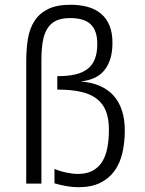

<svg xmlns="http://www.w3.org/2000/svg" viewBox="-20 -762 601 797"><path d="M88.9 0V-507.8Q88.9 -558.1 95.9 -601.1Q103 -644 123.3 -675.3Q143.6 -706.5 179.4 -724.4Q215.3 -742.2 272.9 -742.2Q312.5 -742.2 344.7 -733.2Q377 -724.1 399.7 -704.8Q422.4 -685.5 434.6 -655.8Q446.8 -626 446.8 -585Q446.8 -543.9 437 -514.9Q427.2 -485.8 409.7 -466.3Q392.1 -446.8 367.9 -436.8Q343.8 -426.8 314.9 -423.8Q405.8 -416.5 451.9 -364.5Q498 -312.5 498 -220.2Q498 -170.4 488 -127.2Q478 -84 455.3 -52.5Q432.6 -21 395.8 -2.9Q358.9 15.1 305.2 15.1Q280.8 15.1 255.1 10.5Q229.5 5.9 206.1 -1V-61Q228.5 -51.3 255.1 -45.7Q281.7 -40 303.2 -40Q338.9 -40 363.3 -52.7Q387.7 -65.4 403.1 -89.1Q418.5 -112.8 425.3 -147Q432.1 -181.2 432.1 -224.1Q432.1 -271 418.9 -302.7Q405.8 -334.5 378.9 -354Q352.1 -373.5 312 -381.8Q272 -390.1 217.8 -390.1V-445.8Q259.3 -445.8 290.5 -452.6Q321.8 -459.5 342.5 -475.1Q363.3 -490.7 373.5 -516.4Q383.8 -542 383.8 -580.1Q383.8 -634.3 356.9 -660.6Q330.1 -687 271 -687Q236.3 -687 213.4 -676.3Q190.4 -665.5 176.8 -643.8Q163.1 -622.1 157.5 -589.1Q151.9 -556.2 151.9 -512.2V0Z"/></svg>

Font: Clear Sans Light
Style: Regular
Weight: 300
Foundry: Intel Corporation
Version: Version 1.00